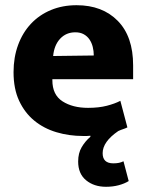

<svg xmlns="http://www.w3.org/2000/svg" viewBox="-20 -511 564 737"><path d="M491 -207H181V-203Q181 -147 220 -122Q259 -97 318 -97Q359 -97 390 -105Q421 -113 442 -124L469 -22Q461 -18 453 -15.5Q445 -13 434 -8Q374 33 374 77Q374 116 415 116Q428 116 437 114Q446 112 454 108L474 184Q458 194 435.5 200Q413 206 387 206Q341 206 310.5 181Q280 156 280 109Q280 77 293.5 54Q307 31 327 14V10Q320 11 313 11Q306 11 299 11Q245 11 196.5 -3.5Q148 -18 111.5 -48Q75 -78 53.5 -124Q32 -170 32 -234Q32 -291 49.5 -338.5Q67 -386 99 -420Q131 -454 175.5 -472.5Q220 -491 274 -491Q373 -491 432 -431Q491 -371 491 -260ZM340 -298Q340 -315 336 -331Q332 -347 323.5 -359.5Q315 -372 301.5 -379.5Q288 -387 269 -387Q234 -387 211 -362.5Q188 -338 184 -296Z"/></svg>

Font: Mukta ExtraBold
Style: Regular
Weight: 800
Designer: Girish Dalvi and Yashodeep Gholap
Foundry: Ek Type
Version: Version 2.538;PS 1.002;hotconv 16.6.51;makeotf.lib2.5.65220;